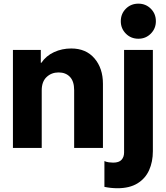

<svg xmlns="http://www.w3.org/2000/svg" viewBox="-20 -793 892 1029"><path d="M49.3 0V-525.4H198.7V-456.5H201.7Q227.1 -494.1 269.8 -513.7Q312.5 -533.2 361.8 -533.2Q440.9 -533.2 486.3 -480.2Q531.7 -427.2 531.7 -343.8V0H377.4V-310.1Q377.4 -357.4 354.7 -381.1Q332 -404.8 293.9 -404.8Q255.9 -404.8 229.7 -380.1Q203.6 -355.5 203.6 -308.6V0ZM609.9 215.8Q574.2 215.8 539.6 208.5V70.3Q550.3 75.2 563.5 76.9Q576.7 78.6 586.4 78.6Q617.7 78.6 631.3 63.5Q645 48.3 645 24.4V-525.4H799.3V17.1Q799.3 74.2 779.1 119.1Q758.8 164.1 716.6 189.9Q674.3 215.8 609.9 215.8ZM721.7 -585.4Q681.6 -585.4 654.5 -612.8Q627.4 -640.1 627.4 -679.2Q627.4 -719.2 654.5 -746.3Q681.6 -773.4 721.7 -773.4Q761.2 -773.4 788.3 -746.3Q815.4 -719.2 815.4 -679.2Q815.4 -640.1 788.3 -612.8Q761.2 -585.4 721.7 -585.4Z"/></svg>

Font: Reddit Sans ExtraBold
Style: Regular
Weight: 800
Designer: Stephen Hutchings
Foundry: Reddit
Version: Version 1.014; ttfautohint (v1.8.4.7-5d5b)